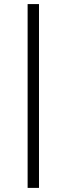

<svg xmlns="http://www.w3.org/2000/svg" viewBox="-20 -770 326 940"><path d="M115.2 -750H170.9V149.9H115.2Z"/></svg>

Font: Oakes Grotesk
Style: Italic
Weight: 400
Designer: Samuel Oakes
Foundry: Samuel Oakes
Version: Version 1.0 | wf-rip DC20170320